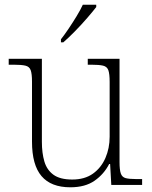

<svg xmlns="http://www.w3.org/2000/svg" viewBox="-20 -786 645 816"><path d="M279 10Q197 10 156.5 -37.5Q116 -85 116 -184V-439Q116 -472 110.5 -487.5Q105 -503 88 -507Q71 -511 38 -511H17V-536H158V-183Q158 -136 168.5 -100Q179 -64 207 -43.5Q235 -23 287 -23Q340 -23 375 -48Q410 -73 428 -114.5Q446 -156 446 -205V-438Q446 -472 440.5 -487.5Q435 -503 418 -507Q401 -511 368 -511H353V-536H488V-97Q488 -64 493.5 -48.5Q499 -33 514 -29Q529 -25 558 -25H584V0H453L448 -89H444Q422 -46 382 -18Q342 10 279 10ZM239 -619Q254 -638 271.5 -664Q289 -690 305.5 -717Q322 -744 332 -766H389V-756Q376 -739 351 -710Q326 -681 298 -652.5Q270 -624 249 -606H239Z"/></svg>

Font: Noto Serif Tamil ExtraLight
Style: Regular
Weight: 200
Designer: Indian Type Foundry, Tom Grace, and the Monotype Design Team
Foundry: Monotype Imaging Inc.
Version: Version 2.004; ttfautohint (v1.8.4.7-5d5b)